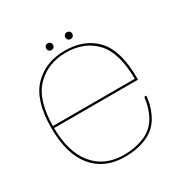

<svg xmlns="http://www.w3.org/2000/svg" viewBox="-154 -803 919 942"><g transform="rotate(-30 305.0 -332.0)"><path d="M291.5 4V-7Q182 -7 120.5 -82Q58.5 -156.5 58.5 -298.5Q58.5 -449.5 124.5 -517Q190 -584.5 292.5 -584.5Q398 -584.5 460 -518Q521 -453 522.5 -304H53.5V-292.5H534Q534 -298 534 -301.5Q534 -457 469.5 -526.5Q404.5 -595.5 292.5 -595.5Q184 -595.5 116 -525.5Q47 -455 47 -298.5Q47 -151 112 -73Q176.5 4 291.5 4ZM291.5 -7V4Q359 4 413.5 -19Q468 -42.5 496.5 -92.5Q524 -142 530.5 -204H518.5Q512.5 -146.5 486 -98Q458.5 -50 406 -28Q353.5 -7 291.5 -7ZM239.5 -630Q247.5 -630 253 -635.5Q258.5 -641 258.5 -649Q258.5 -657.5 253 -663Q247.5 -668.5 239.5 -668.5Q231 -668.5 225.5 -663Q220 -657.5 220 -649Q220 -641 225.5 -635.5Q231 -630 239.5 -630ZM347.5 -630Q356.5 -630 362 -635.5Q367.5 -641 367.5 -649Q367.5 -657.5 362 -663Q356.5 -668.5 347.5 -668.5Q339.5 -668.5 334 -663Q328.5 -657.5 328.5 -649Q328.5 -641 334 -635.5Q339.5 -630 347.5 -630Z"/></g></svg>

Font: Anybody SemiExpanded Thin
Style: Regular
Weight: 250
Width: 6
Version: Version 1.113;gftools[0.9.25]